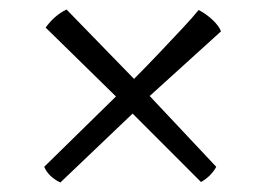

<svg xmlns="http://www.w3.org/2000/svg" viewBox="-20 -497 556 404"><path d="M107 -113Q82 -125 73 -146L224 -294L76 -439Q95 -465 120 -477L262 -331Q288 -357 314.5 -385Q341 -413 363.5 -437Q386 -461 398 -476Q415 -467 428 -454.5Q441 -442 445 -431L295 -295L435 -146Q431 -138 423 -129.5Q415 -121 403 -114L259 -258Z"/></svg>

Font: Texturina Light
Style: Regular
Weight: 300
Designer: Guillermo Torres Carreño
Foundry: Omnibus-Type
Version: Version 1.002; ttfautohint (v1.8.3)